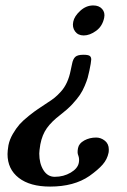

<svg xmlns="http://www.w3.org/2000/svg" viewBox="-20 -460 470 709"><path d="M271 141.1Q273.9 126.5 269 113.8Q264.6 104.5 268.1 86.9Q271.5 69.3 291.3 58.6Q311 47.9 335 47.9Q352.5 47.9 367.2 59.6Q381.8 71.3 381.8 91.8Q381.8 100.1 380.9 104Q376 128.4 359.1 147.7Q342.3 167 310.1 189.9Q253.4 229 165 229Q90.8 229 49.3 196.8Q7.8 164.6 7.8 108.9Q7.8 97.7 11.2 76.2Q15.6 54.7 27.6 34.2Q39.6 13.7 52 -0.5Q64.5 -14.6 86.2 -32Q107.9 -49.3 120.6 -57.6L157.2 -82Q173.3 -92.3 182.1 -99.6Q191.9 -107.4 204.8 -121.6Q217.8 -135.7 227.1 -155.8Q236.3 -175.8 241.2 -201.2L246.1 -224.1Q249.5 -242.2 258.1 -250Q266.6 -257.8 288.1 -257.8Q304.7 -257.8 310.8 -253.9Q316.9 -250 316.9 -240.2Q316.9 -235.8 314.9 -224.1L310.1 -199.2Q306.6 -182.6 303.7 -172.4Q300.8 -162.1 293 -143.3Q285.2 -124.5 274.9 -109.4Q264.6 -94.2 246.1 -74.2Q227.5 -54.7 203.1 -36.1Q170.4 -11.2 153.1 13.2Q135.7 37.6 128.9 73.2Q125 97.7 125 106.9Q125 143.6 140.4 168.2Q155.8 192.9 182.1 192.9Q214.8 192.9 241 177.5Q267.1 162.1 271 141.1ZM289.1 -329.1Q268.1 -329.1 257.1 -344.2Q246.1 -359.4 250.5 -379.9Q254.4 -399.9 276.1 -419.9Q297.9 -439.9 324.2 -439.9Q345.7 -439.9 357.2 -426.8Q368.7 -413.6 364.7 -394.5Q358.4 -363.3 335 -346.2Q311.5 -329.1 289.1 -329.1Z"/></svg>

Font: Linux Libertine G
Style: Semibold Italic
Weight: 600
Italic angle: -11.5°
Designer: Philipp H. Poll
Foundry: Philipp H. Poll
Version: Version 5.1.1